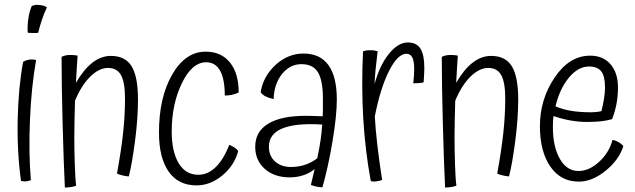

<svg xmlns="http://www.w3.org/2000/svg" viewBox="-20 -760 2694 814"><path d="M145 -739Q156 -738 163.5 -736Q171 -734 179 -729Q167 -704 157.5 -675.5Q148 -647 142 -621Q135 -620 122.5 -620Q110 -620 98 -621Q97 -625 97 -629.5Q97 -634 97 -643Q97 -666 102 -692Q107 -718 115 -735Q124 -738 130 -739Q136 -740 145 -739ZM78 -498Q87 -503 96 -505.5Q105 -508 114 -508Q118 -508 123 -507.5Q128 -507 133 -505Q113 -393 107 -252Q101 -111 111 4Q105 6 98.5 7.5Q92 9 85 9Q81 9 77 8.5Q73 8 69 7Q52 -117 55 -253.5Q58 -390 78 -498Z M295 -180Q295 -127 297 -63.5Q299 0 303 27Q294 31 280.5 33Q267 35 255 35Q250 -66 245.5 -233Q241 -400 241 -519Q249 -523 258 -525Q267 -527 277 -527Q284 -527 292 -526.5Q300 -526 309 -524Q309 -522 306 -480Q303 -438 302 -409Q335 -466 372 -494.5Q409 -523 450 -523Q511 -523 538 -479Q565 -435 565 -338Q565 -259 552.5 -162.5Q540 -66 526 -12Q513 -13 498.5 -16.5Q484 -20 476 -24Q494 -123 502 -197.5Q510 -272 510 -342Q510 -411 493 -441.5Q476 -472 438 -472Q400 -472 362.5 -435Q325 -398 298 -333Q297 -293 296 -253.5Q295 -214 295 -180Z M992 -368Q978 -361 963.5 -358Q949 -355 933 -355Q933 -425 913 -460.5Q893 -496 854 -496Q794 -496 751 -407Q708 -318 708 -203Q708 -117 737.5 -68Q767 -19 821 -19Q861 -19 894.5 -51.5Q928 -84 952 -146Q964 -141 973.5 -135Q983 -129 990 -120Q974 -59 923 -16.5Q872 26 813 26Q736 26 695 -32.5Q654 -91 654 -198Q654 -347 710 -444Q766 -541 852 -541Q918 -541 955 -495Q992 -449 992 -368Z M1408 -338Q1408 -271 1390 -162.5Q1372 -54 1347 34Q1336 34 1323.5 31.5Q1311 29 1298 24Q1302 8 1307.5 -16Q1313 -40 1314 -43Q1293 -26 1266 -17Q1239 -8 1209 -8Q1143 -8 1102.5 -44Q1062 -80 1062 -138Q1062 -202 1117 -235.5Q1172 -269 1277 -269Q1291 -269 1305.5 -268.5Q1320 -268 1348 -267Q1349 -279 1349 -293.5Q1349 -308 1349 -341Q1349 -419 1328 -453.5Q1307 -488 1258 -488Q1209 -488 1175.5 -446Q1142 -404 1140 -340Q1118 -345 1105.5 -351.5Q1093 -358 1085 -369Q1096 -437 1148.5 -485Q1201 -533 1267 -533Q1337 -533 1372.5 -484Q1408 -435 1408 -338ZM1120 -138Q1120 -99 1146 -75.5Q1172 -52 1214 -52Q1245 -52 1273.5 -61.5Q1302 -71 1325 -89Q1335 -136 1339.5 -168.5Q1344 -201 1346 -232Q1234 -239 1177 -215.5Q1120 -192 1120 -138Z M1600 3Q1595 5 1588.5 6.5Q1582 8 1574 9Q1567 10 1562 9.5Q1557 9 1552 8Q1528 -122 1520 -258.5Q1512 -395 1519 -542Q1525 -545 1532.5 -546Q1540 -547 1556 -547Q1560 -547 1564 -546.5Q1568 -546 1581 -543Q1575 -494 1572 -462.5Q1569 -431 1568 -404Q1590 -484 1629 -532Q1668 -580 1709 -580Q1746 -580 1762.5 -554Q1779 -528 1779 -470Q1779 -457 1778 -442Q1777 -427 1776 -411Q1769 -409 1759.5 -408Q1750 -407 1732 -407Q1734 -423 1735 -438Q1736 -453 1736 -467Q1736 -501 1728 -516.5Q1720 -532 1703 -532Q1666 -532 1629 -458.5Q1592 -385 1569 -266Q1572 -212 1579.5 -147Q1587 -82 1600 3Z M1907 -180Q1907 -127 1909 -63.5Q1911 0 1915 27Q1906 31 1892.5 33Q1879 35 1867 35Q1862 -66 1857.5 -233Q1853 -400 1853 -519Q1861 -523 1870 -525Q1879 -527 1889 -527Q1896 -527 1904 -526.5Q1912 -526 1921 -524Q1921 -522 1918 -480Q1915 -438 1914 -409Q1947 -466 1984 -494.5Q2021 -523 2062 -523Q2123 -523 2150 -479Q2177 -435 2177 -338Q2177 -259 2164.5 -162.5Q2152 -66 2138 -12Q2125 -13 2110.5 -16.5Q2096 -20 2088 -24Q2106 -123 2114 -197.5Q2122 -272 2122 -342Q2122 -411 2105 -441.5Q2088 -472 2050 -472Q2012 -472 1974.5 -435Q1937 -398 1910 -333Q1909 -293 1908 -253.5Q1907 -214 1907 -180Z M2335 -309Q2366 -296 2402 -290Q2438 -284 2485 -284Q2497 -284 2510.5 -285.5Q2524 -287 2530 -289Q2537 -318 2541 -343Q2545 -368 2545 -389Q2545 -437 2529 -457.5Q2513 -478 2477 -478Q2431 -478 2392 -431Q2353 -384 2335 -309ZM2577 -167Q2589 -165 2601.5 -158Q2614 -151 2623 -141Q2605 -83 2548 -36.5Q2491 10 2434 10Q2357 10 2313 -54Q2269 -118 2269 -225Q2269 -339 2331.5 -431.5Q2394 -524 2482 -524Q2537 -524 2568.5 -487.5Q2600 -451 2600 -388Q2600 -353 2593.5 -319Q2587 -285 2575 -255Q2556 -249 2530 -246Q2504 -243 2468 -243Q2433 -243 2397 -249.5Q2361 -256 2327 -268Q2325 -256 2324.5 -244.5Q2324 -233 2324 -221Q2324 -138 2353.5 -86.5Q2383 -35 2433 -35Q2477 -35 2519.5 -73.5Q2562 -112 2577 -167Z"/></svg>

Font: Atma Light
Style: Regular
Weight: 300
Designer: Gregori Vincens, Jeremie Hornus, Riccardo Olocco, Yoann Minet.
Foundry: black foundry
Version: Version 1.102;PS 1.100;hotconv 1.0.86;makeotf.lib2.5.63406